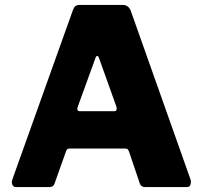

<svg xmlns="http://www.w3.org/2000/svg" viewBox="-20 -762 825 782"><path d="M45 0Q35 0 30.5 -9.5Q26 -19 31 -33L277 -721Q281 -732 287 -737Q293 -742 305 -742H479Q504 -742 513 -717L756 -31Q759 -22 756 -11Q753 0 742 0H570Q554 0 549 -16L505 -146Q503 -150 500.5 -153.5Q498 -157 490 -157H263Q252 -157 249 -146L202 -14Q200 -8 195 -4Q190 0 180 0H45ZM445 -309Q459 -309 454 -328L382 -529Q380 -534 376 -534Q372 -534 370 -529L297 -328Q290 -309 306 -309Z"/></svg>

Font: Libre Franklin Thin ExtraBold
Style: Regular
Weight: 800
Version: Version 3.000